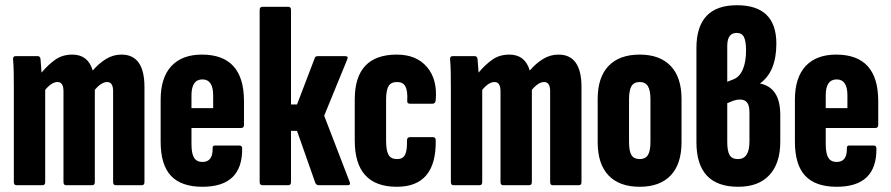

<svg xmlns="http://www.w3.org/2000/svg" viewBox="-20 -709 3409 735"><path d="M43 0Q33 0 33 -12V-367Q33 -403 32.5 -431.5Q32 -460 30 -481Q29 -494 39 -494H125Q133 -494 135 -484Q136 -473 137 -459Q138 -445 139 -431Q164 -461 191.5 -480.5Q219 -500 257 -500Q317 -500 335 -439Q358 -466 385.5 -483Q413 -500 445 -500Q533 -500 533 -376V-12Q533 0 523 0H423Q413 0 413 -12V-360Q413 -395 390 -395Q368 -395 343 -365V-12Q343 0 333 0H233Q223 0 223 -12V-360Q223 -395 200 -395Q178 -395 153 -365V-12Q153 0 143 0Z M755 6Q674 6 634.5 -36Q595 -78 595 -167V-327Q595 -412 636 -456Q677 -500 753 -500Q914 -500 914 -322V-231Q914 -219 903 -219H713V-158Q713 -121 723 -105Q733 -89 755 -89Q795 -89 794 -141Q793 -152 803 -152H896Q907 -152 907 -141Q909 6 755 6ZM713 -295H796V-344Q796 -405 755 -405Q713 -405 713 -344Z M1318 -14Q1324 0 1311 0H1200Q1191 0 1187 -9L1117 -208H1094V-12Q1094 0 1084 0H985Q974 0 974 -12V-671Q974 -683 985 -683H1084Q1094 -683 1094 -671V-309H1117L1185 -487Q1187 -494 1196 -494H1302Q1315 -494 1309 -481L1221 -266Z M1499 6Q1338 6 1338 -171V-328Q1338 -500 1499 -500Q1574 -500 1614.5 -452.5Q1655 -405 1648 -326Q1647 -312 1636 -312H1549Q1538 -312 1539 -323Q1541 -361 1532 -378Q1523 -395 1500 -395Q1477 -395 1467.5 -379.5Q1458 -364 1458 -326V-172Q1458 -132 1467.5 -116Q1477 -100 1500 -100Q1522 -100 1530.5 -116.5Q1539 -133 1538 -171Q1538 -184 1549 -184H1637Q1648 -184 1648 -172Q1651 6 1499 6Z M1716 0Q1706 0 1706 -12V-367Q1706 -403 1705.5 -431.5Q1705 -460 1703 -481Q1702 -494 1712 -494H1798Q1806 -494 1808 -484Q1809 -473 1810 -459Q1811 -445 1812 -431Q1837 -461 1864.5 -480.5Q1892 -500 1930 -500Q1990 -500 2008 -439Q2031 -466 2058.5 -483Q2086 -500 2118 -500Q2206 -500 2206 -376V-12Q2206 0 2196 0H2096Q2086 0 2086 -12V-360Q2086 -395 2063 -395Q2041 -395 2016 -365V-12Q2016 0 2006 0H1906Q1896 0 1896 -12V-360Q1896 -395 1873 -395Q1851 -395 1826 -365V-12Q1826 0 1816 0Z M2429 6Q2351 6 2309.5 -37.5Q2268 -81 2268 -165V-330Q2268 -413 2309.5 -456.5Q2351 -500 2429 -500Q2506 -500 2547.5 -456.5Q2589 -413 2589 -330V-165Q2589 -81 2547.5 -37.5Q2506 6 2429 6ZM2429 -100Q2450 -100 2460 -115Q2470 -130 2470 -166V-328Q2470 -364 2460 -379.5Q2450 -395 2429 -395Q2407 -395 2397.5 -379.5Q2388 -364 2388 -328V-166Q2388 -130 2397.5 -115Q2407 -100 2429 -100Z M2806 6Q2646 6 2646 -165V-525Q2646 -689 2801 -689Q2952 -689 2952 -542Q2952 -435 2890 -390V-389Q2927 -382 2947 -352.5Q2967 -323 2967 -268V-166Q2967 -84 2925.5 -39Q2884 6 2806 6ZM2764 -396 2787 -405Q2811 -414 2823.5 -443Q2836 -472 2836 -516Q2836 -551 2828 -567Q2820 -583 2800 -583Q2764 -583 2764 -533ZM2805 -100Q2849 -100 2849 -167V-278Q2849 -305 2840 -316.5Q2831 -328 2812 -328Q2800 -328 2787.5 -323.5Q2775 -319 2764 -314V-165Q2764 -131 2773 -115.5Q2782 -100 2805 -100Z M3183 6Q3102 6 3062.5 -36Q3023 -78 3023 -167V-327Q3023 -412 3064 -456Q3105 -500 3181 -500Q3342 -500 3342 -322V-231Q3342 -219 3331 -219H3141V-158Q3141 -121 3151 -105Q3161 -89 3183 -89Q3223 -89 3222 -141Q3221 -152 3231 -152H3324Q3335 -152 3335 -141Q3337 6 3183 6ZM3141 -295H3224V-344Q3224 -405 3183 -405Q3141 -405 3141 -344Z"/></svg>

Font: Sofia Sans Extra Condensed ExtraBold
Style: Regular
Weight: 800
Designer: Botio Nikoltchev, Ani Petrova
Foundry: lettersoup
Version: Version 4.101; ttfautohint (v1.8.4.7-5d5b)